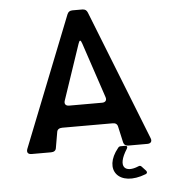

<svg xmlns="http://www.w3.org/2000/svg" viewBox="-66 -919 1047 1183"><g transform="rotate(-5 457.0 -328.0)"><path d="M99 0H219C236 0 249 -7 251 -24L268 -122C270 -137 283 -145 301 -145H613C631 -145 642 -137 645 -119L666 -25C670 -7 681 0 698 0H815C836 0 846 -13 838 -33L520 -838C514 -853 504 -860 487 -860H427C410 -860 400 -853 394 -838L75 -33C68 -13 76 0 99 0ZM355 -277C334 -277 324 -290 331 -310L446 -651C454 -676 461 -676 469 -651L583 -310C590 -290 580 -277 559 -277ZM788 185C798 181 800 173 793 164L768 137C762 130 755 129 747 133C667 167 615 130 686 19C693 8 689 0 677 0H651C643 0 638 2 633 9C530 135 618 251 788 185Z"/></g></svg>

Font: OpenDyslexic3
Style: Regular
Weight: 400
Designer: Abelardo Gonzalez
Version: Version 3.001;PS 003.001;hotconv 1.0.88;makeotf.lib2.5.64775